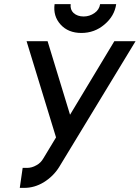

<svg xmlns="http://www.w3.org/2000/svg" viewBox="-20 -900 678 932"><path d="M109 -700 252 -233 191 -132Q178 -109 157 -98Q135 -85 111 -85H90L76 12H98Q147 12 192 -15Q239 -44 267 -89L638 -700H535L320 -343L211 -700ZM245 -880Q237 -822 274 -781Q311 -740 375 -740Q439 -740 487 -781Q536 -822 544 -880H466Q462 -853 439 -837Q415 -820 386 -820Q356 -820 337 -837Q320 -853 323 -880Z"/></svg>

Font: Unageo
Style: Medium-Italic
Weight: 500
Designer: Richard Sepsi
Foundry: Richard Sepsi
Version: Version 2.000